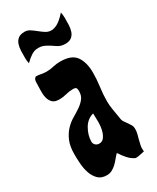

<svg xmlns="http://www.w3.org/2000/svg" viewBox="-175 -722 635 775"><g transform="rotate(-30 142.0 -334.0)"><path d="M32 -489Q44 -489 56 -486.5Q68 -484 80 -484Q97 -484 113.5 -488Q130 -492 147 -492Q200 -492 220 -463.5Q240 -435 240 -387Q240 -355 235.5 -322.5Q231 -290 231 -258Q231 -238 235 -216Q239 -194 242 -174Q243 -163 248.5 -155Q254 -147 259.5 -139.5Q265 -132 269.5 -124Q274 -116 274 -106Q274 -93 271 -82Q268 -71 265 -59.5Q262 -48 259.5 -36Q257 -24 259 -9Q248 -7 238 -4.5Q228 -2 217 -2Q199 -10 185.5 -25.5Q172 -41 161 -58Q152 -49 144 -39Q136 -29 127 -20.5Q118 -12 107 -6Q96 0 82 0Q56 0 41.5 -15Q27 -30 20 -51.5Q13 -73 11.5 -97Q10 -121 10 -139Q10 -176 20.5 -200.5Q31 -225 47 -242Q63 -259 82 -270Q101 -281 117 -292Q133 -303 143.5 -316.5Q154 -330 154 -351Q154 -362 150.5 -366Q147 -370 136 -370Q119 -370 102.5 -365.5Q86 -361 69 -361Q47 -361 37 -371.5Q27 -382 23.5 -398Q20 -414 21 -433Q22 -452 22 -468Q22 -474 24 -479.5Q26 -485 32 -489ZM95 -149Q95 -139 102 -132.5Q109 -126 119 -126Q132 -126 139.5 -134.5Q147 -143 151.5 -155.5Q156 -168 157.5 -181.5Q159 -195 159 -204L158 -244Q128 -236 111.5 -207Q95 -178 95 -149ZM249 -662Q252 -648 252 -636Q252 -620 251.5 -603.5Q251 -587 246.5 -573.5Q242 -560 231.5 -551.5Q221 -543 201 -543Q180 -543 163 -555.5Q146 -568 128 -577Q110 -586 88 -583Q66 -580 35 -549Q32 -562 32 -575Q32 -591 32.5 -607.5Q33 -624 37.5 -637.5Q42 -651 52.5 -659.5Q63 -668 83 -668Q96 -668 107.5 -660.5Q119 -653 130 -644Q141 -635 153 -627Q165 -619 179 -618.5Q193 -618 210 -627.5Q227 -637 249 -662Z"/></g></svg>

Font: Reclame
Style: Regular
Weight: 400
Designer: Peter Wiegel
Foundry: Peter Wiegel
Version: Version 1.000